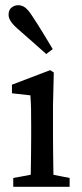

<svg xmlns="http://www.w3.org/2000/svg" viewBox="-20 -719 316 739"><path d="M97 0Q98 -21 98.5 -55.5Q99 -90 99.5 -127.5Q100 -165 100 -193V-236Q100 -274 99.5 -299Q99 -324 97 -352L26 -360V-393L173 -449L187 -440L184 -314V-193Q184 -165 184.5 -127.5Q185 -90 185.5 -55.5Q186 -21 187 0ZM31 0V-34L129 -52H156L248 -34V0ZM183 -530 158 -511Q131 -535 104 -559Q77 -583 47 -609Q28 -626 20.5 -638.5Q13 -651 13 -662Q13 -681 24.5 -690Q36 -699 50 -699Q64 -699 76 -690.5Q88 -682 103 -659Q126 -624 145 -593Q164 -562 183 -530Z"/></svg>

Font: Lisu Bosa
Style: Regular
Weight: 400
Designer: David Morse, Annie Olsen, Victor Gaultney, Frank Grießhammer (Latin)
Foundry: SIL International
Version: Version 2.000